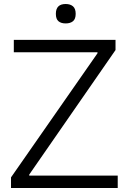

<svg xmlns="http://www.w3.org/2000/svg" viewBox="-20 -939 645 959"><path d="M308 -822Q285 -822 272 -833Q259 -844 259 -870Q259 -919 308 -919Q331 -919 344.5 -907.5Q358 -896 358 -870Q358 -844 344.5 -833Q331 -822 308 -822ZM35 -53 467 -673V-678H49V-740H557V-689L126 -67V-62H568V0H35Z"/></svg>

Font: Encode Sans Wide
Style: Light
Weight: 300
Designer: Pablo Impallari, Andres Torresi
Foundry: Pablo Impallari, Andres Torresi
Version: Version 1.000; ttfautohint (v1.00) -l 8 -r 50 -G 200 -x 14 -